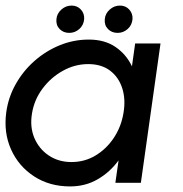

<svg xmlns="http://www.w3.org/2000/svg" viewBox="-27 -656 656 689"><path d="M458 -500H549L478.5 0H387L398.5 -80.5Q368 -38.5 323.8 -12.8Q279.5 13 224.5 13Q151 13 95.5 -23Q40 -59 12.8 -119.5Q-14.5 -180 -4.5 -253.5Q3 -307.5 29.8 -354.8Q56.5 -402 97.2 -437.8Q138 -473.5 187.8 -493.8Q237.5 -514 291.5 -514Q349 -514 387.8 -487.2Q426.5 -460.5 446.5 -418ZM229.5 -74.5Q277 -74.5 316.2 -98.2Q355.5 -122 381.8 -161.8Q408 -201.5 416 -250Q424.5 -299 411.8 -339Q399 -379 368 -402.5Q337 -426 289.5 -426Q242 -426 199 -402.2Q156 -378.5 126 -338.5Q96 -298.5 88 -250Q79.5 -201 96.2 -161.2Q113 -121.5 148 -98Q183 -74.5 229.5 -74.5ZM221.5 -538Q200.5 -538 187 -551.8Q173.5 -565.5 175.5 -587Q177 -607 193 -621.5Q209 -636 230 -636Q250.5 -636 263.5 -621.5Q276.5 -607 275 -587Q273 -565.5 257.5 -551.8Q242 -538 221.5 -538ZM395 -538Q374 -538 360.5 -551.8Q347 -565.5 349 -587Q350.5 -607 366.5 -621.5Q382.5 -636 403.5 -636Q424 -636 437 -621.5Q450 -607 448.5 -587Q446.5 -565.5 431 -551.8Q415.5 -538 395 -538Z"/></svg>

Font: Urbanist Medium
Style: Italic
Weight: 500
Italic angle: -8°
Designer: Corey Hu
Foundry: Corey Hu
Version: Version 1.330; ttfautohint (v1.8.4.7-5d5b)